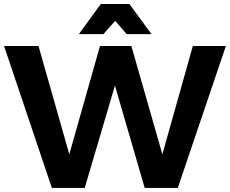

<svg xmlns="http://www.w3.org/2000/svg" viewBox="-20 -927 1134 947"><path d="M547.9 -824.2 490.2 -758.8H369.1L477.1 -907.2H618.2L727.1 -758.8H605ZM931.2 -700.2H1094.2L856.9 0H693.8L546.9 -504.9L397.9 0H235.8L0 -700.2H169.9L321.8 -166L473.1 -700.2H627.9L780.8 -166Z"/></svg>

Font: Montserrat arm SemiBold
Style: Regular
Weight: 600
Designer: Julieta Ulanovsky
Foundry: Julieta Ulanovsky
Version: Version 6.000;PS 006.000;hotconv 1.0.88;makeotf.lib2.5.64775